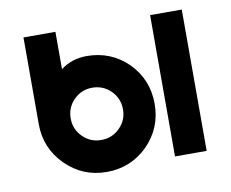

<svg xmlns="http://www.w3.org/2000/svg" viewBox="-62 -578 805 669"><g transform="rotate(-10 340.0 -244.0)"><path d="M265 -286Q304 -286 331 -259Q358 -232 358 -193Q358 -155 331 -128Q304 -101 265 -101Q227 -101 200 -128Q173 -155 173 -193Q173 -232 200 -259Q227 -286 265 -286ZM265 -398Q239 -398 216 -390.5Q193 -383 173 -368V-500H60V-193Q60 -108 120 -48Q180 12 265 12Q351 12 411 -48Q470 -108 470 -193Q470 -279 411 -339Q351 -398 265 -398ZM508 -500V0H620V-500Z"/></g></svg>

Font: Unageo
Style: SemiBold
Weight: 600
Designer: Richard Sepsi
Foundry: Richard Sepsi
Version: Version 2.000